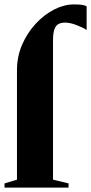

<svg xmlns="http://www.w3.org/2000/svg" viewBox="-20 -851 413 871"><path d="M0.5 0V-19L57 -36V-532.5Q57 -594 80.2 -648Q103.5 -702 141.8 -743.2Q180 -784.5 225.5 -807.8Q271 -831 315.5 -831Q339 -831 352.8 -828.8Q366.5 -826.5 373 -822.5V-715Q354.5 -727 325.8 -737.8Q297 -748.5 274.5 -748.5Q256 -748.5 244 -741.2Q232 -734 226.2 -716.5Q220.5 -699 220.5 -667.5V-36L291 -19V0Z"/></svg>

Font: Merriweather 144pt Black
Style: Regular
Weight: 900
Version: Version 2.100